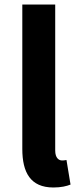

<svg xmlns="http://www.w3.org/2000/svg" viewBox="-20 -818 355 852"><path d="M217 14C251 14 276 8 293 1L275 -108C265 -106 261 -106 255 -106C241 -106 225 -117 225 -150V-798H79V-157C79 -53 115 14 217 14Z"/></svg>

Font: Noto Sans Japanese Bold
Style: Bold
Weight: 700
Designer: Ryoko NISHIZUKA (kana & ideographs); Paul D. Hunt (Latin, Greek & Cyrillic); Wenlong ZHANG (bopomofo); Sandoll Communica
Foundry: Adobe Systems Incorporated
Version: Version 1.000;PS 1;hotconv 1.0.78;makeotf.lib2.5.61930